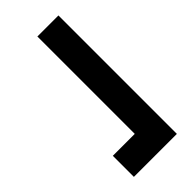

<svg xmlns="http://www.w3.org/2000/svg" viewBox="-10 -658 619 619"><g transform="rotate(45 300.0 -348.0)"><path d="M474 -350H30V-446H570V-250H474Z"/></g></svg>

Font: Gold Bold
Style: Regular
Weight: 400
Designer: jaiki
Version: Version 1.000